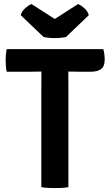

<svg xmlns="http://www.w3.org/2000/svg" viewBox="-20 -926 541 950"><path d="M13 -571Q10 -586 9 -600.5Q8 -615 8 -626.5Q8 -638.5 9 -653.2Q10 -668 13 -683H491Q494.5 -672 496.2 -658Q498 -644 498 -631Q498 -598 480.5 -584.5Q463 -571 426 -571H379Q368.5 -571 349.2 -571.5Q330 -572 318.5 -572H184.5Q174 -572 154.2 -571.5Q134.5 -571 124 -571ZM184.5 -498Q184.5 -518.5 184.8 -534.8Q185 -551 185 -572V-627.5H318V-572Q318 -551 318.2 -534.8Q318.5 -518.5 318.5 -498V0Q302 3 284 3.8Q266 4.5 252 4.5Q237 4.5 219 3.8Q201 3 184.5 0ZM366 -906Q379.5 -901 396.5 -886.2Q413.5 -871.5 419.5 -851L306.5 -743Q295.5 -740.5 280.8 -739Q266 -737.5 251 -737.5Q236 -737.5 221.2 -739Q206.5 -740.5 195.5 -743L82.5 -851Q88.5 -871.5 105.5 -886.2Q122.5 -901 136 -906L251 -832Z"/></svg>

Font: Signika Light SemiBold
Style: Regular
Weight: 600
Version: Version 2.003;gftools[0.9.32]